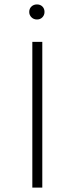

<svg xmlns="http://www.w3.org/2000/svg" viewBox="-20 -847 337 867"><path d="M126 0V-658H171V0ZM147 -759Q132 -759 122 -769Q112 -779 112 -793Q112 -808 122 -817.5Q132 -827 147 -827Q162 -827 171.5 -817.5Q181 -808 181 -793Q181 -779 171.5 -769Q162 -759 147 -759Z"/></svg>

Font: Ysabeau ExtraLight
Style: Regular
Weight: 250
Designer: Christian Thalmann (Catharsis Fonts)
Version: Version 2.002